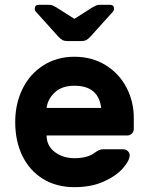

<svg xmlns="http://www.w3.org/2000/svg" viewBox="-20 -765 614 795"><path d="M43 0ZM534 -276V-231Q534 -220 526 -212Q518 -204 507 -204H173Q173 -161 207 -135.5Q241 -110 288 -110Q343 -110 373 -133Q384 -141 391 -144Q398 -147 410 -147H490Q501 -147 509 -139.5Q517 -132 517 -122Q517 -101 489.5 -69Q462 -37 410 -13.5Q358 10 288 10Q214 10 158.5 -24Q103 -58 73 -119Q43 -180 43 -260Q43 -335 73 -396.5Q103 -458 159 -494Q215 -530 288 -530Q361 -530 417 -495.5Q473 -461 503.5 -403Q534 -345 534 -276ZM399 -318Q388 -410 288 -410Q236 -410 206.5 -382Q177 -354 173 -318ZM221 -614 129 -716Q124 -721 124 -729Q124 -745 140 -745H183Q192 -745 198 -742.5Q204 -740 214 -734L288 -687L362 -734Q372 -740 378 -742.5Q384 -745 393 -745H436Q452 -745 452 -729Q452 -721 447 -716L355 -614Q345 -603 337 -599Q329 -595 318 -595H258Q247 -595 239 -599Q231 -603 221 -614Z"/></svg>

Font: Hezaedrus Medium
Style: Regular
Weight: 500
Designer: Hubert & Fischer
Foundry: Hubert & Fischer
Version: Version 1.10;September 3, 2019;FontCreator 11.5.0.2425 64-bi